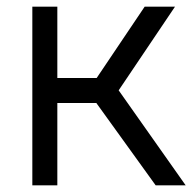

<svg xmlns="http://www.w3.org/2000/svg" viewBox="-20 -556 588 576"><path d="M269 -247H152V0H77V-536H152V-322H270L414 -536H505L336 -285L537 0H447Z"/></svg>

Font: Evergrow Sans 
Style: Regular
Weight: 400
Foundry: 10Web
Version: Version 1.000